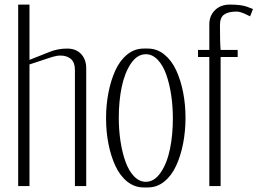

<svg xmlns="http://www.w3.org/2000/svg" viewBox="-20 -820 1135 846"><path d="M60.1 0V-799.8H109.9V-556.2L199.7 -591.8Q235.8 -606 275.4 -606Q315.4 -606 337.6 -581.8Q359.9 -557.6 359.9 -519.5V0H310.1V-512.2Q310.1 -544.9 292.5 -560.1Q274.9 -575.2 246.1 -575.2Q230.5 -575.2 210.9 -569.3L109.9 -536.1V0Z M622.6 -581.1Q584.5 -581.1 556.6 -539.6Q528.8 -498 516.1 -436Q503.4 -374 503.4 -301.3Q503.4 -247.1 511 -197.3Q518.6 -147.5 533 -107.4Q547.4 -67.4 570.6 -43.2Q593.8 -19 622.6 -19Q660.6 -19 688.5 -60.3Q716.3 -101.6 729 -163.6Q741.7 -225.6 741.7 -298.3Q741.7 -352.5 734.1 -402.3Q726.6 -452.1 712.2 -492.4Q697.8 -532.7 674.6 -556.9Q651.4 -581.1 622.6 -581.1ZM612.8 -606H631.8Q671.9 -606 704.1 -579.8Q736.3 -553.7 756.3 -510.3Q776.4 -466.8 786.9 -413.1Q797.4 -359.4 797.4 -300.8Q797.4 -242.2 786.9 -188Q776.4 -133.8 756.3 -90.1Q736.3 -46.4 704.1 -20.3Q671.9 5.9 631.8 5.9H612.8Q572.8 5.9 540.5 -20Q508.3 -45.9 488.3 -89.4Q468.3 -132.8 457.8 -186.5Q447.3 -240.2 447.3 -298.8Q447.3 -357.4 457.8 -411.6Q468.3 -465.8 488.3 -509.8Q508.3 -553.7 540.5 -579.8Q572.8 -606 612.8 -606Z M902.3 0V-568.8H852.5V-600.1H902.3V-712.9Q902.3 -750.5 927.2 -775.1Q952.1 -799.8 992.7 -799.8Q1042 -799.8 1067.9 -790.5L1094.7 -780.3L1082 -748Q1078.6 -749.5 1069.1 -754.2Q1059.6 -758.8 1053.5 -761.5Q1047.4 -764.2 1038.6 -766.6Q1029.8 -769 1022.5 -769Q986.3 -769 967.8 -756.1Q949.2 -743.2 949.2 -709.5Q949.2 -629.4 952.1 -600.1H1027.3V-568.8H952.1V0Z"/></svg>

Font: Reswysokr
Style: Regular
Weight: 500
Version: Version 0.984